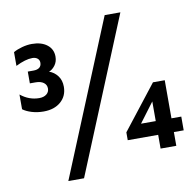

<svg xmlns="http://www.w3.org/2000/svg" viewBox="-85 -796 981 963"><g transform="rotate(-10 405.0 -314.0)"><path d="M246 -390Q246 -343 213 -314Q180 -285 125 -285Q93 -285 65 -293.5Q37 -302 20 -315V-390Q63 -355 115 -355Q138 -355 152 -366Q166 -377 166 -395Q166 -414 151 -425Q136 -436 110 -436H81V-496H110Q130 -496 140.5 -504.5Q151 -513 151 -529Q151 -543 141 -551Q131 -559 115 -559Q80 -559 30 -534V-604Q49 -615 75 -622Q101 -629 125 -629Q173 -629 202 -606.5Q231 -584 231 -546Q231 -520 217 -501.5Q203 -483 186 -477Q212 -468 229 -445.5Q246 -423 246 -390ZM510 -708H590L266 80H186ZM670 0V-70H515V-110L690 -334H750V-140H800V-70H750V0ZM670 -140V-240L595 -140Z"/></g></svg>

Font: Madhuban Bold
Style: Regular
Weight: 700
Designer: jaikishan Patel
Foundry: MagicType
Version: Version 1.000